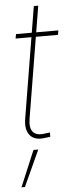

<svg xmlns="http://www.w3.org/2000/svg" viewBox="-61 -700 386 974"><g transform="rotate(-5 132.0 -213.5)"><path d="M263.7 -535.6 259.8 -513.2H43.9L47.9 -535.6ZM150.4 -669.4H172.9L79.1 -102.1Q71.3 -54.7 89.8 -33.9Q108.4 -13.2 151.9 -20.5Q157.7 -21 163.8 -22Q169.9 -22.9 175.8 -23.4V-1.5Q169.4 -0.5 163.1 0.2Q156.7 1 150.4 1.5Q96.7 10.3 72.3 -19Q47.9 -48.3 56.6 -102.1ZM7.8 241.2 85 57.6H109.4L25.4 241.2Z"/></g></svg>

Font: Inter 20pt Thin
Style: Italic
Weight: 250
Italic angle: -9.3988°
Version: Version 4.001;git-66647c0bb